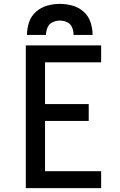

<svg xmlns="http://www.w3.org/2000/svg" viewBox="-20 -969 616 989"><path d="M113 0H501V-87H212V-346H437V-433H212V-648H501V-735H113ZM119 -789H217Q217 -809 225 -827.5Q233 -846 251 -854.5Q269 -863 288 -863Q308 -863 326 -854.5Q344 -846 351.5 -827.5Q359 -809 359 -789H457Q457 -822 446.5 -854Q436 -886 411 -908.5Q386 -931 353.5 -940Q321 -949 288 -949Q255 -949 223 -940Q191 -931 165.5 -908.5Q140 -886 129.5 -854Q119 -822 119 -789Z"/></svg>

Font: Iosevka Sparkle Medium
Style: Regular
Weight: 500
Designer: Belleve Invis
Foundry: Belleve Invis
Version: Version 4.5.0; ttfautohint (v1.8.3)